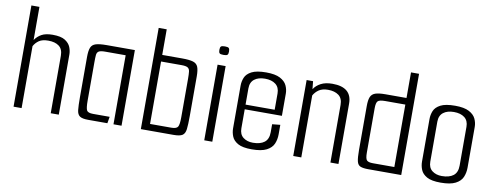

<svg xmlns="http://www.w3.org/2000/svg" viewBox="-56 -900 3024 1175"><g transform="rotate(10 1456.0 -312.5)"><path d="M60 -629H110V-423Q126 -447 151.5 -461Q177 -475 220 -475Q272 -475 297.5 -458.5Q323 -442 332 -419Q341 -396 341 -374V0H291V-357Q291 -398 266.5 -416.5Q242 -435 200 -435Q163 -435 142.5 -421Q122 -407 110 -385V0H60Z M523 0Q487 0 471.5 -10.5Q456 -21 453 -48Q450 -75 450 -127V-377Q450 -416 458 -436Q466 -456 489 -463Q512 -470 557 -470H731V0H681V-429H554Q525 -429 514 -422Q503 -415 501.5 -398.5Q500 -382 500 -353V-115Q500 -69 507.5 -55Q515 -41 547 -41H650L643 0Z M851 0V-629H901V-470H1025Q1070 -470 1093 -463Q1116 -456 1124 -436Q1132 -416 1132 -377V-131Q1132 -77 1128.5 -49Q1125 -21 1109 -10.5Q1093 0 1054 0ZM901 -41H1033Q1065 -41 1073.5 -55Q1082 -69 1082 -115V-353Q1082 -382 1080 -398.5Q1078 -415 1067 -422Q1056 -429 1028 -429H901Z M1270 -535Q1251 -535 1245.5 -540.5Q1240 -546 1240 -561Q1240 -577 1245.5 -582.5Q1251 -588 1270 -588Q1289 -588 1294.5 -582.5Q1300 -577 1300 -561Q1300 -546 1294.5 -540.5Q1289 -535 1270 -535ZM1245 0V-470H1295V0Z M1540 4Q1483 4 1454.5 -12Q1426 -28 1416 -52.5Q1406 -77 1406 -103V-368Q1406 -394 1416 -418.5Q1426 -443 1456.5 -459Q1487 -475 1547 -475Q1603 -475 1633.5 -459Q1664 -443 1675.5 -418.5Q1687 -394 1687 -368V-230H1456V-112Q1456 -74 1480 -55.5Q1504 -37 1540 -37Q1586 -37 1611.5 -56.5Q1637 -76 1637 -119V-169L1687 -174V-115Q1687 -83 1675.5 -56Q1664 -29 1632 -12.5Q1600 4 1540 4ZM1456 -360V-259H1637V-360Q1637 -398 1612.5 -417Q1588 -436 1546 -436Q1505 -436 1480.5 -417Q1456 -398 1456 -360Z M1798 -472H1838L1843 -423Q1858 -447 1886.5 -462Q1915 -477 1958 -477Q2079 -477 2079 -375V0H2029V-358Q2029 -399 2004 -417.5Q1979 -436 1938 -436Q1903 -436 1881.5 -421.5Q1860 -407 1848 -385V0H1798Z M2264 0Q2233 0 2216 -6.5Q2199 -13 2193.5 -35.5Q2188 -58 2188 -106V-379Q2188 -416 2196 -435.5Q2204 -455 2225.5 -462.5Q2247 -470 2289 -470H2419V-629H2469V0ZM2419 -41V-429H2294Q2259 -429 2248.5 -419Q2238 -409 2238 -374V-99Q2238 -61 2248 -51Q2258 -41 2286 -41Z M2714 4Q2657 4 2628.5 -12Q2600 -28 2590 -52.5Q2580 -77 2580 -103V-368Q2580 -394 2590 -418.5Q2600 -443 2630.5 -459Q2661 -475 2721 -475Q2777 -475 2807.5 -459Q2838 -443 2849.5 -418.5Q2861 -394 2861 -368V-115Q2861 -83 2849.5 -56Q2838 -29 2806 -12.5Q2774 4 2714 4ZM2714 -37Q2760 -37 2785.5 -56.5Q2811 -76 2811 -119V-360Q2811 -398 2786.5 -417Q2762 -436 2720 -436Q2679 -436 2654.5 -417Q2630 -398 2630 -360V-112Q2630 -74 2654 -55.5Q2678 -37 2714 -37Z"/></g></svg>

Font: Smooch Sans
Style: Regular
Weight: 400
Designer: Robert E. Leuschke
Foundry: Robert E. Leuschke
Version: Version 1.010; ttfautohint (v1.8.3)